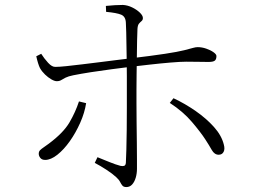

<svg xmlns="http://www.w3.org/2000/svg" viewBox="-20 -750 1040 778"><path d="M375 -113Q397 -104 423 -93.5Q449 -83 468 -78Q477 -76 483 -78Q489 -80 490 -90Q491 -107 492 -143Q493 -179 493.5 -224Q494 -269 494 -313Q494 -357 494 -389Q494 -410 494 -439Q494 -468 493.5 -500Q493 -532 492.5 -563Q492 -594 491.5 -619Q491 -644 490 -658Q489 -683 471 -690.5Q453 -698 410 -702L409 -726Q426 -728 445.5 -729Q465 -730 478 -730Q497 -729 515.5 -720Q534 -711 546.5 -699Q559 -687 559 -677Q559 -669 553.5 -664.5Q548 -660 543 -654Q538 -648 537 -633Q536 -616 535.5 -585.5Q535 -555 534.5 -519Q534 -483 533.5 -448.5Q533 -414 533 -387Q533 -368 533 -332Q533 -296 533.5 -253.5Q534 -211 534.5 -170.5Q535 -130 535 -101.5Q535 -73 535 -66Q535 -47 530 -30Q525 -13 515.5 -2.5Q506 8 492 8Q481 8 476 2Q471 -4 466.5 -13Q462 -22 451 -32Q436 -46 411.5 -62Q387 -78 364 -90ZM127 -522 147 -532Q159 -513 175 -495.5Q191 -478 205 -479Q220 -479 249 -482Q278 -485 314.5 -489.5Q351 -494 387.5 -498.5Q424 -503 455 -507Q486 -511 504 -513Q596 -524 648.5 -532Q701 -540 726.5 -546.5Q752 -553 762.5 -556Q773 -559 781 -559Q798 -559 815.5 -553Q833 -547 845 -538.5Q857 -530 857 -523Q857 -509 850 -504Q843 -499 825 -499Q806 -499 784.5 -499.5Q763 -500 735 -500Q712 -500 670.5 -496.5Q629 -493 585 -488Q541 -483 507 -479Q475 -475 432.5 -469.5Q390 -464 348.5 -457.5Q307 -451 277 -445Q257 -441 246 -435.5Q235 -430 228 -425.5Q221 -421 210 -421Q201 -421 188 -428.5Q175 -436 162.5 -448Q150 -460 142 -474Q138 -482 134 -495Q130 -508 127 -522ZM812 -185Q794 -213 758 -255.5Q722 -298 668 -333L683 -352Q730 -330 773 -300Q816 -270 847 -235.5Q878 -201 887 -164Q892 -146 886 -134.5Q880 -123 866 -123Q849 -123 838 -142.5Q827 -162 812 -185ZM300 -339 329 -332Q323 -293 305 -252.5Q287 -212 263 -178Q239 -144 212.5 -123Q186 -102 163 -102Q150 -102 143.5 -110Q137 -118 137 -127Q137 -136 142.5 -141.5Q148 -147 157 -153Q166 -159 178 -168Q237 -212 261.5 -254Q286 -296 300 -339Z"/></svg>

Font: Noto Serif KR
Style: Regular
Weight: 200
Designer: Ryoko NISHIZUKA 西塚涼子 (kana & ideographs); Frank Grießhammer (Latin, Greek & Cyrillic); Wenlong ZHANG 张文龙 (bopomofo); San
Foundry: Adobe
Version: Version 2.001;hotconv 1.1.0;makeotfexe 2.6.0